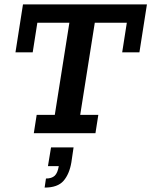

<svg xmlns="http://www.w3.org/2000/svg" viewBox="-20 -603 685 869"><path d="M133 0 146 -83H228L294 -500H149L128 -366H50L84 -583H645L611 -366H533L554 -500H409L343 -83H425L412 0ZM182 246 188 205Q214 205 227.5 192.5Q241 180 246 149H197L211 64H313L303 132Q294 185 267.5 215.5Q241 246 182 246Z"/></svg>

Font: Rokkitt SemiBold SemiBold
Style: Italic
Weight: 600
Italic angle: -9°
Version: Version 3.103